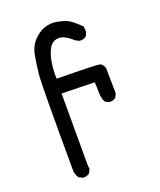

<svg xmlns="http://www.w3.org/2000/svg" viewBox="-141 -858 782 939"><g transform="rotate(-20 250.0 -388.5)"><path d="M127 -7.8 107.4 -17.6Q95.7 -35.2 93.8 -54.7Q91.8 -504.9 97.7 -558.1Q103.5 -611.3 111.3 -653.3Q119.1 -695.3 145.5 -723.6Q171.9 -752 202.6 -762.7Q233.4 -773.4 263.7 -768.6Q293.9 -763.7 317.4 -753.9Q340.8 -744.1 383.8 -701.2L385.7 -671.9L376 -652.3Q362.3 -640.6 340.8 -642.6L321.3 -652.3Q276.4 -693.4 245.6 -690.4Q214.8 -687.5 199.2 -660.2Q183.6 -632.8 176.8 -592.3Q169.9 -551.8 171.9 -506.8Q385.7 -504.9 397.5 -499.5Q409.2 -494.1 417 -473.6L418.9 -340.8L409.2 -321.3Q395.5 -309.6 374 -311.5L354.5 -321.3Q342.8 -344.7 342.8 -372.1Q342.8 -399.4 340.8 -426.8L169.9 -430.7V-62.5L171.9 -37.1L162.1 -17.6Q148.4 -5.9 127 -7.8Z"/></g></svg>

Font: JasonHandwriting1
Style: Regular
Weight: 400
Version: Version 1.48.20